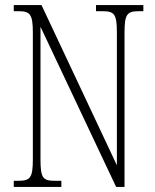

<svg xmlns="http://www.w3.org/2000/svg" viewBox="-20 -734 609 754"><path d="M34 0H221V-24H196C148 -24 139 -35 139 -109V-629L436 0H469V-605C469 -679 479 -690 526 -690H543V-714H357V-690H382C429 -690 439 -679 439 -606V-85L143 -714H34V-690H52C98 -690 109 -679 109 -606V-109C109 -35 99 -24 51 -24H34Z"/></svg>

Font: Noto Serif Khmer ExtraCondensed ExtraLight
Style: Regular
Weight: 200
Width: 2
Designer: Danh Hong and the Monotype Design Team
Foundry: Monotype Imaging Inc.
Version: Version 2.004